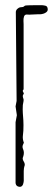

<svg xmlns="http://www.w3.org/2000/svg" viewBox="-20 -720 204 740"><path d="M40 -14V-249L45 -276L40 -310L44 -331L41 -673Q41 -680 46.5 -685.5Q52 -691 59 -692Q66 -693 68 -693Q70 -693 76 -698Q77 -699 89 -699.5Q101 -700 116.5 -700Q132 -700 141 -700Q146 -700 155 -698Q164 -696 164 -683Q164 -675 153 -669.5Q142 -664 126 -665Q113 -665 103 -664Q93 -663 83 -664Q75 -664 72.5 -656Q70 -648 70.5 -639Q71 -630 71 -627V-378Q71 -374 68.5 -372Q66 -370 71 -362Q73 -359 69.5 -355Q66 -351 70 -340Q72 -336 70.5 -329Q69 -322 68 -315Q67 -297 68 -284Q69 -271 70 -255.5Q71 -240 70 -216Q69 -206 68 -194.5Q67 -183 72 -170Q72 -170 68.5 -162Q65 -154 69 -145Q75 -132 69 -115Q65 -108 71.5 -97.5Q78 -87 74 -79Q72 -74 71.5 -61Q71 -48 71.5 -35Q72 -22 71 -18Q68 1 55 0Q42 -1 40 -14Z"/></svg>

Font: Sankofa Display
Style: Regular
Weight: 400
Designer: Batsirai Madzonga
Foundry: Batsirai Madzonga
Version: Version 1.000; ttfautohint (v1.8.4.7-5d5b)